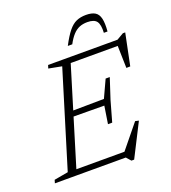

<svg xmlns="http://www.w3.org/2000/svg" viewBox="-185 -1007 1030 1154"><g transform="rotate(-20 330.0 -430.0)"><path d="M258.5 -646 175 -662 181.5 -682.5H324L116 0H-23.5L-17.5 -20.5L72 -36.5ZM613.5 -662.5 633 -647H272L283.5 -682.5H625.5L669 -708H684L642.5 -505.5L617.5 -505ZM455.5 29 430 0H75L86.5 -35.5H463L422.5 -21L557.5 -186.5L580 -181.5L473 29ZM425 -225H398L415.5 -337.5L194 -339L205 -373.5L427 -376L478.5 -487.5H505L462 -356ZM490.5 -844Q462 -844 439.5 -834.8Q417 -825.5 397.8 -804.5Q378.5 -783.5 360.5 -749.5H332Q360.5 -804 384.8 -834Q409 -864 435.8 -875.8Q462.5 -887.5 497.5 -887.5Q534 -887.5 555 -875Q576 -862.5 583.2 -832.2Q590.5 -802 586 -749.5H562.5Q565.5 -801 549.8 -822.5Q534 -844 490.5 -844Z"/></g></svg>

Font: Newsreader Light
Style: Italic
Weight: 300
Italic angle: -17°
Designer: Hugues Gentile
Foundry: Production Type
Version: Version 1.003